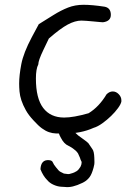

<svg xmlns="http://www.w3.org/2000/svg" viewBox="-20 -555 584 802"><path d="M487 -131Q485 -120 473 -103.5Q461 -87 444 -70.5Q427 -54 407.5 -40Q388 -26 371 -21Q318 3 249 3Q229 3 214 2.5Q199 2 184.5 -3Q170 -8 155 -19Q140 -30 121 -51Q100 -73 88 -94.5Q76 -116 69.5 -135.5Q63 -155 61.5 -173Q60 -191 60 -206Q60 -240 69 -287Q78 -334 113 -400Q141 -452 142 -454L203 -492Q235 -512 264.5 -523.5Q294 -535 329 -535Q347 -535 369 -533Q391 -531 417 -527Q443 -522 443 -493Q443 -466 410 -462Q408 -462 396 -463Q384 -464 369.5 -465.5Q355 -467 340.5 -468Q326 -469 320 -469Q294 -469 263 -452.5Q232 -436 184 -394Q184 -394 161 -346Q150 -323 145 -308.5Q140 -294 140 -286Q130 -267 130 -227Q130 -144 160.5 -104Q191 -64 248 -64Q287 -64 350 -82Q394 -109 425 -161Q437 -173 451 -173Q465 -173 476 -161.5Q487 -150 487 -136ZM374 131Q371 147 367 158Q360 180 349 191Q339 202 324 209Q281 230 252 226Q249 226 235 225Q219 224 202 216Q187 209 177 197Q160 180 149 152Q151 111 185 114Q198 115 201 124Q204 132 214 144Q226 160 233 163Q246 170 247 170Q250 170 263 172Q269 173 283 168Q288 167 300 160Q308 155 316 142Q321 132 321 124Q321 119 319 117Q317 114 314 104Q310 94 306 86Q302 80 297 75Q283 63 275 59Q271 57 266 54Q247 46 234 20Q223 1 224 -13Q225 -24 225 -26Q230 -37 241 -37Q282 -37 283 -36Q283 -32 284 -27Q283 -17 286 -13Q289 -6 295 0Q304 10 322 22Q346 39 349 43Q351 47 366 68Q373 77 374 104Q375 127 374 131Z"/></svg>

Font: Gaegu
Style: Accents-Regular
Weight: 400
Designer: JIKJI
Foundry: JIKJI
Version: Version 1.00